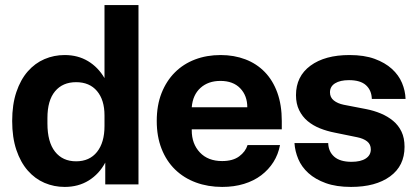

<svg xmlns="http://www.w3.org/2000/svg" viewBox="-20 -727 1653 757"><path d="M235 10Q193 10 155.5 -6Q118 -22 89.5 -54.5Q61 -87 44.5 -136Q28 -185 28 -250Q28 -315 44.5 -364Q61 -413 89.5 -445.5Q118 -478 155.5 -494Q193 -510 235 -510Q287 -510 327 -486Q367 -462 392 -419V-707H526V0H395V-86Q371 -41 330 -15.5Q289 10 235 10ZM167 -240Q167 -167 197 -129Q227 -91 280 -91Q333 -91 362.5 -128Q392 -165 392 -230V-272Q392 -333 362.5 -368Q333 -403 280 -403Q227 -403 197 -367Q167 -331 167 -262Z M856 10Q800 10 752.5 -7.5Q705 -25 670.5 -58.5Q636 -92 617 -140.5Q598 -189 598 -250Q598 -312 617 -360Q636 -408 669.5 -441.5Q703 -475 749 -492.5Q795 -510 850 -510Q903 -510 947.5 -493Q992 -476 1024 -443Q1056 -410 1073.5 -361.5Q1091 -313 1091 -250V-217H736V-213Q736 -160 768 -126Q800 -92 856 -92Q898 -92 923 -110.5Q948 -129 956 -155H1084Q1077 -118 1058 -88Q1039 -58 1010 -36Q981 -14 942 -2Q903 10 856 10ZM955 -304Q955 -350 927 -379Q899 -408 849 -408Q801 -408 770.5 -380.5Q740 -353 736 -304Z M1300 -204Q1269 -210 1241.5 -221Q1214 -232 1193 -249.5Q1172 -267 1159.5 -292.5Q1147 -318 1147 -352Q1147 -426 1204 -468Q1261 -510 1358 -510Q1416 -510 1457 -495Q1498 -480 1525 -455.5Q1552 -431 1565 -400Q1578 -369 1579 -337H1446Q1445 -371 1423 -391Q1401 -411 1356 -411Q1321 -411 1301 -398.5Q1281 -386 1281 -363Q1281 -343 1296 -331Q1311 -319 1335 -314L1423 -297Q1454 -291 1481.5 -279.5Q1509 -268 1530 -250.5Q1551 -233 1563 -208Q1575 -183 1575 -148Q1575 -73 1518 -31.5Q1461 10 1364 10Q1306 10 1264.5 -5Q1223 -20 1196 -44.5Q1169 -69 1156 -100Q1143 -131 1141 -163H1274Q1275 -129 1298 -109Q1321 -89 1366 -89Q1402 -89 1422 -102Q1442 -115 1442 -138Q1442 -158 1427.5 -169.5Q1413 -181 1388 -186Z"/></svg>

Font: CyStack Display
Style: Bold
Weight: 700
Designer: Weizhong Zhang
Foundry: 本地遙控
Version: Version 1.000;Glyphs 3.1.2 (3151)